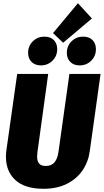

<svg xmlns="http://www.w3.org/2000/svg" viewBox="-20 -1156 646 1195"><path d="M539 -217Q530 -149 494 -96Q458 -43 396.5 -12Q335 19 251 19Q135 19 76 -35Q17 -89 17 -180Q17 -201 20 -222L87 -696H280L213 -209Q211 -189 211 -181Q211 -152 224 -137.5Q237 -123 265 -123Q300 -123 319 -145.5Q338 -168 344 -211L412 -696H606ZM465 -1136 552 -1041 373 -890 310 -950ZM155 -827Q155 -870 184.5 -899Q214 -928 256 -928Q294 -928 315 -906.5Q336 -885 336 -850Q336 -807 306.5 -778Q277 -749 235 -749Q198 -749 176.5 -770.5Q155 -792 155 -827ZM396 -827Q396 -870 425.5 -899Q455 -928 497 -928Q535 -928 556 -906.5Q577 -885 577 -850Q577 -807 547.5 -778Q518 -749 476 -749Q439 -749 417.5 -770.5Q396 -792 396 -827Z"/></svg>

Font: Fira Sans Condensed Black
Style: Italic
Weight: 900
Width: 3
Italic angle: -8°
Designer: Carrois Corporate & Edenspiekermann AG
Foundry: Carrois Corporate GbR & Edenspiekermann AG
Version: Version 4.203